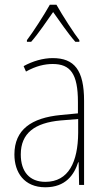

<svg xmlns="http://www.w3.org/2000/svg" viewBox="-20 -783 450 813"><path d="M219 -763H191C167 -720 120 -647 94 -613V-606H112C142 -640 179 -695 205 -732C233 -693 268 -641 299 -606H316V-613C296 -638 244 -718 219 -763ZM203 -537C162 -537 118 -524 80 -503L90 -480C133 -504 170 -512 203 -512C278 -512 310 -471 310 -351V-303L237 -296C113 -284 41 -234 41 -129C41 -53 82 10 172 10C258 10 294 -43 311 -96H313L315 0H336V-356C336 -486 295 -537 203 -537ZM237 -273 311 -279V-220C310 -98 271 -13 172 -13C106 -13 68 -55 68 -129C68 -219 127 -263 237 -273Z"/></svg>

Font: Noto Sans Myanmar UI Condensed Thin
Style: Regular
Weight: 100
Width: 3
Designer: Monotype Design Team
Foundry: Monotype Imaging Inc.
Version: Version 2.103